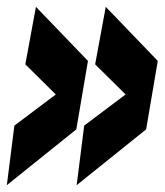

<svg xmlns="http://www.w3.org/2000/svg" viewBox="-41 -550 481 561"><path d="M1 -183 122 -274 33 -362 64 -530 216 -372 182 -172 -21 -9ZM205 -183 326 -274 237 -362 268 -530 420 -372 386 -172 183 -9Z"/></svg>

Font: Georama Condensed
Style: Bold Italic
Weight: 700
Width: 3
Italic angle: -9°
Designer: Jean-Baptiste Levee
Foundry: Production Type
Version: Version 1.000